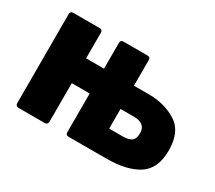

<svg xmlns="http://www.w3.org/2000/svg" viewBox="-113 -768 1155 1031"><g transform="rotate(30 465.0 -253.0)"><path d="M82 -547H246Q254 -547 259 -542.5Q264 -538 264 -530V-370H375V-530Q375 -548 393 -548H542Q560 -548 560 -530V-371H654Q750 -371 823 -325.5Q896 -280 896 -163Q896 -50 825 -4Q754 42 627 42H393Q375 42 375 24V-216H264V24Q264 32 259 37Q254 42 246 42H82Q74 42 69 37Q64 32 64 24V-530Q64 -538 69 -542.5Q74 -547 82 -547ZM643 -227H560V-105H644Q679 -105 697.5 -117.5Q716 -130 716 -167Q716 -198 696.5 -212.5Q677 -227 643 -227Z"/></g></svg>

Font: LINE Seed JP_TTF ExtraBold
Style: Regular
Weight: 800
Designer: LY Corporation & Fontrix & Fontworks
Version: Version 1.015